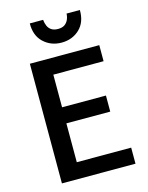

<svg xmlns="http://www.w3.org/2000/svg" viewBox="-133 -992 826 1074"><g transform="rotate(-15 280.0 -455.5)"><path d="M89 0V-693H491V-600H200V-411H454V-318H200V-93H515V0ZM292 -761Q231 -761 188.5 -800.5Q146 -840 147 -911H224Q226 -891 233 -875Q240 -859 254.5 -849.5Q269 -840 292 -840Q316 -840 330 -849.5Q344 -859 351.5 -875Q359 -891 360 -911H437Q438 -840 396 -800.5Q354 -761 292 -761Z"/></g></svg>

Font: Ubuntu Sans Mono Medium
Style: Regular
Weight: 500
Monospace: yes
Designer: Dalton Maag Ltd
Foundry: Dalton Maag Ltd
Version: Version 1.006